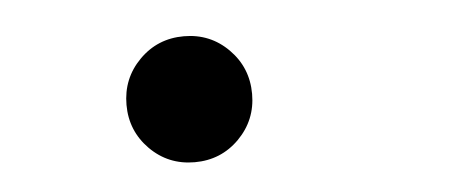

<svg xmlns="http://www.w3.org/2000/svg" viewBox="-28 -470 627 268"><g transform="rotate(-5 285.0 -336.0)"><path d="M148 -335.5Q148 -372.5 173.5 -398.2Q199 -424 236 -424Q273 -424 298.5 -398.2Q324 -372.5 324 -335.5Q324 -299 298.5 -273.2Q273 -247.5 236 -247.5Q199 -247.5 173.5 -273.2Q148 -299 148 -335.5Z"/></g></svg>

Font: League Mono Narrow Medium
Style: Regular
Weight: 500
Width: 3
Designer: Tyler Finck
Foundry: The League of Moveable Type / Tyler Finck
Version: Version 2.210